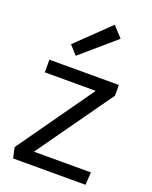

<svg xmlns="http://www.w3.org/2000/svg" viewBox="-158 -946 816 1031"><g transform="rotate(20 250.0 -430.5)"><path d="M47.4 0H460.9L465.8 -72.3H140.1L446.3 -503.9V-564.9H49.3V-492.7H340.3L34.2 -60.1ZM174.8 -632.8 370.1 -801.3 314.9 -861.3 129.9 -682.6Z"/></g></svg>

Font: Duru Sans
Style: Regular
Weight: 400
Designer: Onur Yazıcıgil
Foundry: Onur Yazıcıgil
Version: Version 1.002